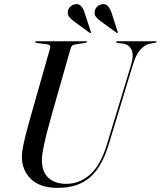

<svg xmlns="http://www.w3.org/2000/svg" viewBox="-20 -900 779 930"><path d="M498 -201 615 -586Q629 -634 617 -659.2Q605 -684.5 575.5 -689L549 -692Q542.5 -693 542.5 -696.5Q542.5 -700 548 -700H734.5Q739 -700 739 -697.5Q739 -694.5 732.5 -693L706.5 -688.5Q681 -683 659.5 -659.2Q638 -635.5 623 -584L507.5 -203Q474.5 -92 415.8 -41Q357 10 260.5 10Q173 10 128.8 -33.8Q84.5 -77.5 86 -146Q86 -161.5 92 -191.5Q98 -221.5 107 -256.8Q116 -292 125 -323L222.5 -666.5Q225 -675 220.8 -679.8Q216.5 -684.5 209 -685.5L157 -692Q150.5 -693 150.5 -696.5Q150.5 -700 155.5 -700H397.5Q402 -700 402 -697.5Q402 -694 395.5 -693L340.5 -684Q333 -683 328.5 -678Q324 -673 320 -658L224.5 -322.5Q204 -248.5 194 -202.8Q184 -157 183 -128.5Q182 -68.5 214.2 -39Q246.5 -9.5 301 -9.5Q365 -9.5 416.2 -54.5Q467.5 -99.5 498 -201ZM390 -837.5 420 -746Q422 -742.5 420 -740.5Q418 -739 414.5 -741L338.5 -796.5Q324.5 -806.5 315 -818.2Q305.5 -830 309 -847.5Q311.5 -860.5 322.8 -869.8Q334 -879 348.5 -880Q363.5 -881 373.5 -869.8Q383.5 -858.5 390 -837.5ZM520.5 -837.5 550 -746Q552 -742.5 550 -740.5Q548 -739 545 -741L468.5 -796.5Q454 -806.5 444.8 -818.2Q435.5 -830 439 -847.5Q442 -860.5 453 -869.8Q464 -879 478 -880Q493.5 -881 503.5 -869.8Q513.5 -858.5 520.5 -837.5Z"/></svg>

Font: Fraunces 144pt
Style: Italic
Weight: 400
Italic angle: -16°
Version: Version 1.000;[b76b70a41]